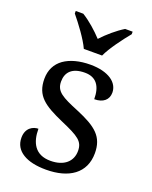

<svg xmlns="http://www.w3.org/2000/svg" viewBox="-145 -845 740 935"><g transform="rotate(20 225.5 -378.0)"><path d="M210 9.8C328.1 9.8 407.2 -42.5 407.2 -147C407.2 -188.5 396 -219.7 371.6 -245.1C347.2 -270.5 309.6 -291 256.8 -313C167.5 -349.6 132.8 -367.7 132.8 -418.9C132.8 -466.8 161.1 -499 228 -499C287.1 -499 314 -460 314 -393.1C360.4 -393.1 386.2 -416.5 386.2 -453.1C386.2 -478 374 -501.5 349.1 -518.1C324.2 -534.7 287.6 -544.9 240.2 -544.9C183.6 -544.9 136.7 -532.2 103.5 -508.8C70.3 -484.9 51.8 -449.2 51.8 -403.8C51.8 -315.4 102.5 -282.2 203.1 -237.8C299.3 -196.3 326.2 -178.7 326.2 -128.9C326.2 -75.2 286.6 -38.1 215.8 -38.1C134.8 -38.1 107.9 -94.7 107.9 -165C82 -165 44.9 -147.9 44.9 -96.2C44.9 -61 61 -34.7 89.8 -17.1C118.7 1 159.7 9.8 210 9.8ZM82.5 -752.9C114.7 -713.9 162.6 -650.4 182.6 -606H277.3C297.4 -650.4 345.2 -713.9 377.4 -752.9V-766.1H338.4C300.3 -742.7 260.7 -708.5 229.5 -674.8C199.7 -707 160.6 -742.2 121.6 -766.1H82.5Z"/></g></svg>

Font: The Erased English
Style: Regular
Weight: 400
Designer: Monotype Design team + ligartures altered by 180 Amsterdam
Foundry: Monotype Imaging Inc.
Version: Version 1.030;Glyphs 3.1.2 (3151)